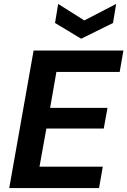

<svg xmlns="http://www.w3.org/2000/svg" viewBox="-20 -957 648 977"><path d="M27 0 151 -700H608L589 -591H267L235 -408H527L508 -303H216L181 -109H503L484 0ZM571 -937 555 -840 393 -760 260 -840 276 -937 409 -853Z"/></svg>

Font: DM Sans 10pt
Style: Bold Italic
Weight: 700
Italic angle: -10°
Version: Version 4.004;gftools[0.9.30]